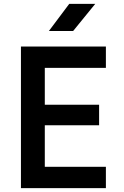

<svg xmlns="http://www.w3.org/2000/svg" viewBox="-20 -970 640 990"><path d="M232 -810H357L471 -950H337ZM88 0H526V-110H211V-324H491V-430H211V-620H526V-730H88Z"/></svg>

Font: JetBrains Mono
Style: Bold
Weight: 558
Monospace: yes
Designer: Philipp Nurullin, Konstantin Bulenkov
Foundry: JetBrains
Version: Version 2.305